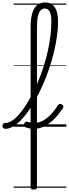

<svg xmlns="http://www.w3.org/2000/svg" viewBox="-111 -1039 564 1574"><path d="M165 515Q152 515 146 510.5Q140 506 140 496V-816Q140 -884 153 -929Q166 -974 192.5 -996.5Q219 -1019 258 -1019Q311 -1019 338 -979Q365 -939 365 -864Q365 -805 356 -741.5Q347 -678 331 -611.5Q315 -545 293 -479.5Q271 -414 244 -352Q217 -290 187 -234.5Q157 -179 125 -133Q93 -87 60 -53.5Q27 -20 -5 -1.5Q-37 17 -67 17Q-80 17 -85.5 9.5Q-91 2 -91 -7Q-91 -16 -85.5 -23.5Q-80 -31 -67 -31Q-43 -31 -16 -47.5Q11 -64 39 -94.5Q67 -125 95 -167.5Q123 -210 150 -261Q177 -312 201 -369.5Q225 -427 245 -489Q265 -551 279.5 -614.5Q294 -678 302 -741Q310 -804 310 -864Q310 -916 297 -942.5Q284 -969 256 -969Q236 -969 221.5 -953.5Q207 -938 199.5 -904Q192 -870 192 -813V496Q192 506 185.5 510.5Q179 515 165 515ZM169 17Q150 17 130.5 13.5Q111 10 95 3Q87 -1 85.5 -9.5Q84 -18 88 -26.5Q92 -35 99 -40Q106 -45 114 -41Q122 -37 132.5 -35Q143 -33 154 -32Q165 -31 172 -31Q199 -31 229.5 -44Q260 -57 294 -89Q328 -121 364 -176Q370 -185 379 -186.5Q388 -188 396 -183Q404 -178 407.5 -170Q411 -162 405 -153Q363 -90 322 -52.5Q281 -15 242.5 1Q204 17 169 17ZM0 490H433V500H0ZM0 -20H433V0H0ZM0 -505H433V-500H0ZM0 -1010H433V-1000H0Z"/></svg>

Font: Playwrite PE Guides
Style: Regular
Weight: 400
Designer: Veronika Burian, José Scaglione
Foundry: TypeTogether
Version: Version 1.003